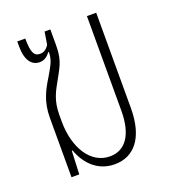

<svg xmlns="http://www.w3.org/2000/svg" viewBox="-108 -629 638 720"><g transform="rotate(-20 210.5 -269.0)"><path d="M229 10C304 10 357 -46 357 -168V-548H320V-171C320 -75 284 -24 222 -24C146 -24 96 -103 96 -209V-234C96 -294 114 -323 138 -366C165 -414 174 -433 174 -491V-548H151L143 -498C131 -479 118 -475 107 -475C84 -475 74 -491 74 -548H42V-528C42 -472 64 -446 95 -446C115 -446 128 -458 138 -471L140 -470C139 -438 131 -425 106 -382C82 -343 59 -302 59 -238V0H90L94 -93H97C118 -35 162 10 229 10Z"/></g></svg>

Font: Noto Sans Thai ExtCond ExtLt
Style: Regular
Weight: 200
Width: 2
Designer: Monotype Design Team
Foundry: Monotype Imaging Inc.
Version: Version 2.002